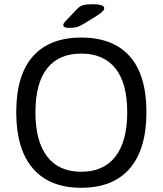

<svg xmlns="http://www.w3.org/2000/svg" viewBox="-20 -884 771 910"><path d="M365 6Q215 6 136 -85.5Q57 -177 57 -352Q57 -528 136 -617Q215 -706 365 -706Q516 -706 595 -617Q674 -528 674 -352Q674 -177 595 -85.5Q516 6 365 6ZM365 -70Q471 -70 527 -142Q583 -214 583 -352Q583 -490 527 -560Q471 -630 365 -630Q259 -630 203.5 -560Q148 -490 148 -352Q148 -214 203.5 -142Q259 -70 365 -70ZM306 -752Q280 -752 280 -765Q280 -769 282.5 -773.5Q285 -778 291 -784L345 -841Q358 -855 374 -859.5Q390 -864 421 -864Q444 -864 459 -859.5Q474 -855 474 -846Q474 -838 467 -830.5Q460 -823 434 -806L380 -773Q359 -760 345 -756Q331 -752 306 -752Z"/></svg>

Font: Asap
Style: Regular
Weight: 400
Designer: Pablo Cosgaya
Foundry: Omnibus-Type
Version: Version 3.001